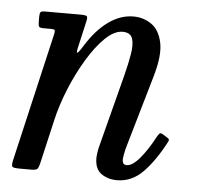

<svg xmlns="http://www.w3.org/2000/svg" viewBox="-44 -574 645 629"><g transform="rotate(5 278.5 -259.5)"><path d="M80.5 -520H195.5Q214.5 -520 217.8 -516.5Q221 -513 217.5 -498.5L199.5 -419.5Q193.5 -395 197 -394.8Q200.5 -394.5 216 -419.5Q248.5 -472 288 -500.5Q327.5 -529 370.5 -529Q403.5 -529 429.8 -510.8Q456 -492.5 464.8 -451.2Q473.5 -410 453.5 -341L382.5 -96Q380.5 -89 378.2 -76.2Q376 -63.5 376 -60Q376 -52.5 378.8 -47.2Q381.5 -42 390.5 -42Q409.5 -42 434 -71.5Q458.5 -101 480 -142Q484.5 -150 488 -153.8Q491.5 -157.5 498.5 -153.5L511.5 -145.5Q517.5 -142 520 -139.2Q522.5 -136.5 518.5 -129Q485.5 -66 448.5 -28Q411.5 10 362.5 10Q333 10 311.2 -5.2Q289.5 -20.5 289.5 -56.5Q289.5 -62 291 -73Q292.5 -84 294.5 -92L356 -330Q367 -372.5 372.5 -405.5Q378 -438.5 371.5 -457.2Q365 -476 339 -476Q312 -476 282.2 -447.2Q252.5 -418.5 224.5 -372Q196.5 -325.5 174.5 -271.8Q152.5 -218 141 -167.5L108 -24.5Q105.5 -13 101.8 -6.5Q98 0 82.5 0H43.5Q22 0 18.2 -3.8Q14.5 -7.5 18 -24.5L116 -447.5Q119 -460.5 116 -462.8Q113 -465 102.5 -465H79.5Q67 -465 64.8 -469.5Q62.5 -474 62.5 -486.5V-500.5Q62.5 -513 65.5 -516.5Q68.5 -520 80.5 -520Z"/></g></svg>

Font: Besley* Narrow
Style: Italic
Weight: 400
Width: 4
Italic angle: -13°
Designer: Owen Earl
Foundry: indestructible type*
Version: Version 3.000; ttfautohint (v1.8.3)